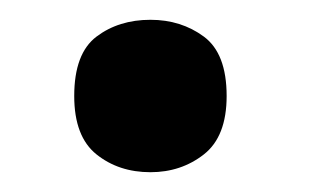

<svg xmlns="http://www.w3.org/2000/svg" viewBox="-20 -449 319 194"><path d="M55 -352Q55 -395 77.5 -412Q100 -429 132 -429Q163 -429 186 -412Q209 -395 209 -352Q209 -311 186 -293Q163 -275 132 -275Q100 -275 77.5 -293Q55 -311 55 -352Z"/></svg>

Font: Noto Sans Display SemiBold
Style: Regular
Weight: 600
Designer: Monotype Design Team
Foundry: Monotype Imaging Inc.
Version: Version 2.003